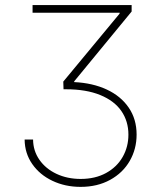

<svg xmlns="http://www.w3.org/2000/svg" viewBox="-20 -727 632 757"><path d="M297.9 -21.5Q355.5 -21.5 398.2 -44.9Q440.9 -68.4 463.6 -108.2Q486.3 -147.9 486.3 -196.3Q486.3 -249 458.5 -289.3Q430.7 -329.6 375.2 -352.3Q319.8 -375 240.2 -375H230.5L229.5 -405.3L451.2 -672.9L452.1 -676.8H108.4V-707H499V-681.6L272.5 -406.2V-403.3Q345.2 -399.9 400.9 -374Q456.5 -348.1 487.5 -302.7Q518.6 -257.3 518.6 -196.3Q518.6 -139.6 491.5 -92.5Q464.4 -45.4 414.1 -17.8Q363.8 9.8 297.9 9.8Q236.8 9.8 186.5 -14.2Q136.2 -38.1 106.9 -80.6Q77.6 -123 77.1 -176.8H110.4Q110.8 -132.3 135.5 -96.9Q160.2 -61.5 202.9 -41.5Q245.6 -21.5 297.9 -21.5Z"/></svg>

Font: Pretendard Std Thin
Style: Regular
Weight: 100
Designer: Base glyphs from Inter by Rasmus Andersson; Hangeul glyphs from Noto Sans CJK(Source Han Sans) by Jang Soo-young and Kan
Foundry: Kil Hyung-jin
Version: Version 1.309